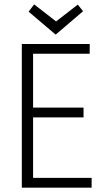

<svg xmlns="http://www.w3.org/2000/svg" viewBox="-20 -861 492 881"><path d="M400.4 -44.9H131.8V-322.3H363.3V-367.2H131.8V-614.3H391.6V-659.2H80.1V0H400.4ZM235.4 -702.1 361.3 -809.6 336.9 -839.8 237.3 -762.7 136.7 -840.8 111.3 -807.6Z"/></svg>

Font: Yaldevi Colombo Light
Style: Regular
Weight: 300
Designer: Sol Matas, Denzil Rajitha, Kosala Senevirathne and Pathum Egodawatta
Foundry: Mooniak
Version: Version 1.020 ; ttfautohint (v1.6)